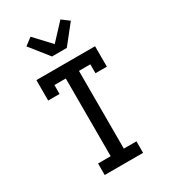

<svg xmlns="http://www.w3.org/2000/svg" viewBox="-235 -1102 1070 1213"><g transform="rotate(-30 300.0 -495.5)"><path d="M160 0V-84H252V-651H169V-586H86V-735H514V-586H431V-651H348V-84H440V0ZM246 -815 138 -951 191 -991 300 -874 409 -991 462 -951 354 -815Z"/></g></svg>

Font: Iosevka HT Medium Extended
Style: Regular
Weight: 500
Width: 7
Monospace: yes
Designer: Belleve Invis
Foundry: Belleve Invis
Version: Version 32.3.0; ttfautohint (v1.8.4)